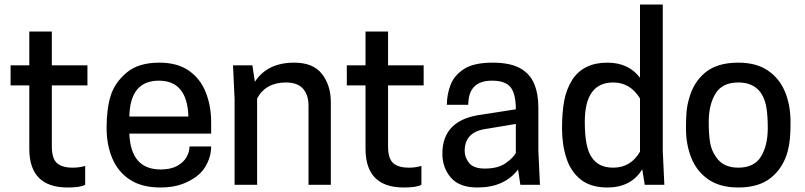

<svg xmlns="http://www.w3.org/2000/svg" viewBox="-20 -820 3570 852"><path d="M280 12Q110 12 110 -160V-441H27V-530H110V-680H210V-530H368V-441H210V-171Q210 -117 232.5 -96.5Q255 -76 303 -76Q334 -76 358 -84V0Q337 12 280 12Z M692 12Q609 12 556 -23Q503 -58 478 -118Q453 -178 453 -253Q453 -337 471 -395Q489 -453 541.5 -497.5Q594 -542 687 -542Q767 -542 818 -506.5Q869 -471 893 -410.5Q917 -350 917 -277V-227H554Q560 -68 693 -68Q737 -68 765.5 -83.5Q794 -99 807.5 -122.5Q821 -146 821 -170H917Q917 -121 888.5 -76Q860 -31 791 -4Q749 12 692 12ZM816 -303Q811 -462 685 -462Q557 -462 554 -303Z M1448 0H1349V-351Q1349 -399 1324.5 -426.5Q1300 -454 1249 -454Q1159 -454 1121 -383V0H1021V-380L1014 -530H1100L1111 -457Q1166 -542 1286 -542Q1370 -542 1409 -491.5Q1448 -441 1448 -367Z M1772 12Q1602 12 1602 -160V-441H1519V-530H1602V-680H1702V-530H1860V-441H1702V-171Q1702 -117 1724.5 -96.5Q1747 -76 1795 -76Q1826 -76 1850 -84V0Q1829 12 1772 12Z M2099 12Q2018 12 1980.5 -32Q1943 -76 1943 -138Q1943 -291 2122 -312L2269 -335Q2269 -403 2246 -432.5Q2223 -462 2163 -462Q2058 -462 2058 -355H1963Q1963 -400 1979 -442.5Q1995 -485 2038.5 -513.5Q2082 -542 2166 -542Q2243 -542 2287.5 -517.5Q2332 -493 2350.5 -448Q2369 -403 2369 -343V-150L2376 0H2289L2279 -68Q2218 12 2099 12ZM2131 -72Q2189 -72 2222.5 -95Q2256 -118 2269 -141V-270L2137 -248Q2042 -235 2042 -150Q2042 -121 2062 -96.5Q2082 -72 2131 -72Z M2675 12Q2602 12 2557.5 -23Q2513 -58 2493.5 -118Q2474 -178 2474 -251Q2474 -320 2483.5 -372Q2493 -424 2520 -467Q2570 -542 2675 -542Q2769 -542 2820 -475V-800H2921V-150L2928 0H2841L2830 -69Q2781 12 2675 12ZM2701 -76Q2779 -76 2820 -147V-383Q2777 -454 2701 -454Q2575 -454 2575 -279Q2575 -166 2605 -123Q2635 -76 2701 -76Z M3256 12Q3176 12 3124.5 -23Q3073 -58 3048.5 -117.5Q3024 -177 3024 -251Q3024 -294 3026.5 -323.5Q3029 -353 3038 -383Q3057 -455 3110 -498.5Q3163 -542 3256 -542Q3336 -542 3387.5 -507Q3439 -472 3463.5 -412.5Q3488 -353 3488 -279Q3488 -236 3485.5 -207Q3483 -178 3475 -147Q3455 -75 3401.5 -31.5Q3348 12 3256 12ZM3256 -76Q3327 -76 3357 -125.5Q3387 -175 3387 -251Q3387 -307 3381 -342Q3362 -454 3256 -454Q3185 -454 3155 -404.5Q3125 -355 3125 -279Q3125 -223 3131 -187.5Q3137 -152 3157 -124Q3188 -76 3256 -76Z"/></svg>

Font: Tanohe Sans Medium
Style: Regular
Weight: 500
Designer: Village Type and Design LLC
Foundry: Cooper Hewitt Smithsonian Design Museum
Version: Version 1.00;September 29, 2021;FontCreator 13.0.0.2655 64-b